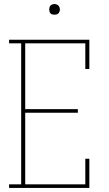

<svg xmlns="http://www.w3.org/2000/svg" viewBox="-20 -932 540 952"><path d="M25 0V-18H85V-717H25V-735H423V-590H403V-717H105V-391H366V-373H105V-18H403V-145H423V0ZM250 -859Q245 -859 239.5 -860.5Q234 -862 230.5 -865.5Q227 -869 225.5 -874.5Q224 -880 224 -885Q224 -890 225.5 -895.5Q227 -901 230.5 -904.5Q234 -908 239.5 -910Q245 -912 250 -912Q255 -912 260.5 -910Q266 -908 269.5 -904.5Q273 -901 275 -895.5Q277 -890 277 -885Q277 -880 275 -874.5Q273 -869 269.5 -865.5Q266 -862 260.5 -860.5Q255 -859 250 -859Z"/></svg>

Font: Iosevka Curly Slab Thin
Style: Regular
Weight: 100
Monospace: yes
Designer: Belleve Invis
Foundry: Belleve Invis
Version: Version 22.1.2; ttfautohint (v1.8.4)